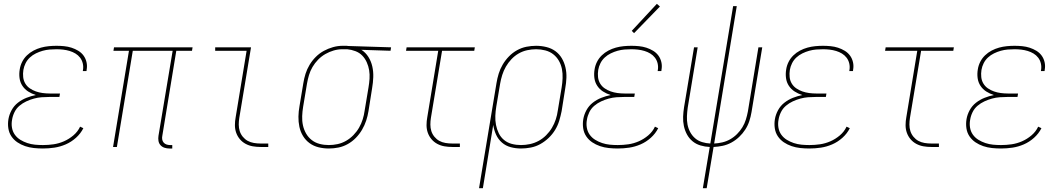

<svg xmlns="http://www.w3.org/2000/svg" viewBox="-20 -767 5540 1002"><path d="M204 8Q180 8 156.5 5.5Q133 3 111 -4.5Q89 -12 70.5 -24.5Q52 -37 39.5 -55.5Q27 -74 23.5 -97.5Q20 -121 24 -145Q28 -169 40.5 -192Q53 -215 73.5 -231Q94 -247 118 -256.5Q142 -266 167 -271Q145 -278 127 -289.5Q109 -301 97 -319Q85 -337 82 -359.5Q79 -382 83 -405Q86 -425 95.5 -444Q105 -463 120.5 -478Q136 -493 155 -503Q174 -513 194 -518.5Q214 -524 234.5 -526Q255 -528 275 -528Q295 -528 315 -526Q335 -524 353.5 -518Q372 -512 388.5 -502Q405 -492 416 -477Q427 -462 431.5 -442.5Q436 -423 432 -402Q432 -401 432 -399.5Q432 -398 431 -396H412Q412 -397 412.5 -398.5Q413 -400 413 -401Q416 -419 412 -436Q408 -453 398 -466Q388 -479 374 -487.5Q360 -496 343.5 -501Q327 -506 309.5 -508Q292 -510 275 -510Q257 -510 239 -508.5Q221 -507 203 -502Q185 -497 167.5 -488.5Q150 -480 136 -467Q122 -454 113.5 -437Q105 -420 102 -402Q99 -383 101 -364.5Q103 -346 112 -331Q121 -316 135.5 -306Q150 -296 167 -290Q184 -284 202.5 -281.5Q221 -279 240 -279H293L290 -261H237Q217 -261 197 -259.5Q177 -258 157 -252.5Q137 -247 117.5 -238Q98 -229 81.5 -215Q65 -201 55.5 -181.5Q46 -162 43 -142Q39 -121 42.5 -100.5Q46 -80 57.5 -64Q69 -48 86 -37.5Q103 -27 122.5 -20.5Q142 -14 162.5 -12Q183 -10 204 -10Q232 -10 259.5 -14Q287 -18 313.5 -29.5Q340 -41 363 -60.5Q386 -80 398 -106L415 -98Q401 -70 376.5 -48Q352 -26 323 -13.5Q294 -1 264 3.5Q234 8 204 8Z M864 8Q851 8 838.5 4Q826 0 817.5 -9.5Q809 -19 807 -32Q805 -45 807 -58L881 -502H673L590 0H570L653 -502H572L575 -520H985L982 -502H900L827 -58Q825 -49 826.5 -39.5Q828 -30 834 -23Q840 -16 849 -13Q858 -10 867 -10H879V8Z M1340 0Q1319 0 1299 -3.5Q1279 -7 1261.5 -16.5Q1244 -26 1231.5 -41Q1219 -56 1212.5 -74.5Q1206 -93 1206 -114Q1206 -135 1210 -156L1267 -502H1103V-520H1290L1229 -153Q1226 -135 1226 -117Q1226 -99 1231 -83Q1236 -67 1247 -53.5Q1258 -40 1272.5 -32Q1287 -24 1304.5 -21Q1322 -18 1340 -18H1380V0Z M1696 8Q1668 8 1642 1.5Q1616 -5 1595.5 -20Q1575 -35 1561.5 -57Q1548 -79 1542.5 -105Q1537 -131 1537.5 -158.5Q1538 -186 1543 -213L1563 -333Q1567 -358 1574.5 -382Q1582 -406 1595.5 -428.5Q1609 -451 1628 -470Q1647 -489 1670 -501.5Q1693 -514 1718 -521Q1743 -528 1768 -528Q1771 -528 1774.5 -528Q1778 -528 1781 -528Q1785 -528 1789 -528Q1793 -528 1797 -527L2021 -520L2018 -502L1866 -507Q1888 -493 1902.5 -470Q1917 -447 1923 -420Q1929 -393 1928 -364.5Q1927 -336 1922 -307L1903 -187Q1899 -162 1891 -137.5Q1883 -113 1869.5 -90Q1856 -67 1837 -47.5Q1818 -28 1794.5 -15Q1771 -2 1746 3Q1721 8 1696 8ZM1696 -10Q1719 -10 1742 -15Q1765 -20 1786 -32Q1807 -44 1824.5 -62Q1842 -80 1854 -101Q1866 -122 1873 -144.5Q1880 -167 1883 -190L1903 -310Q1907 -333 1908.5 -356Q1910 -379 1906.5 -400.5Q1903 -422 1894 -442Q1885 -462 1870.5 -477Q1856 -492 1835 -500Q1814 -508 1792 -510H1778Q1775 -510 1772 -510Q1769 -510 1766 -510Q1744 -510 1721.5 -503.5Q1699 -497 1678 -485Q1657 -473 1640 -455.5Q1623 -438 1611 -417.5Q1599 -397 1592.5 -375Q1586 -353 1582 -330L1562 -210Q1558 -186 1557 -161Q1556 -136 1561 -113Q1566 -90 1577.5 -70Q1589 -50 1607 -36Q1625 -22 1648 -16Q1671 -10 1696 -10Z M2340 0Q2319 0 2299 -3.5Q2279 -7 2261.5 -16.5Q2244 -26 2231.5 -41Q2219 -56 2212.5 -74.5Q2206 -93 2206 -114Q2206 -135 2210 -156L2267 -502H2099L2102 -520H2458L2455 -502H2287L2229 -153Q2226 -135 2226 -117Q2226 -99 2231 -83Q2236 -67 2247 -53.5Q2258 -40 2272.5 -32Q2287 -24 2304.5 -21Q2322 -18 2340 -18H2380V0Z M2480 215 2571 -333Q2575 -358 2582.5 -382.5Q2590 -407 2603.5 -430Q2617 -453 2636 -472.5Q2655 -492 2678.5 -505Q2702 -518 2727.5 -523Q2753 -528 2778 -528Q2805 -528 2831.5 -521.5Q2858 -515 2878.5 -500Q2899 -485 2912 -463Q2925 -441 2931 -415Q2937 -389 2936 -361.5Q2935 -334 2930 -307L2911 -187Q2906 -162 2898.5 -137Q2891 -112 2877 -89Q2863 -66 2843 -47Q2823 -28 2799.5 -15Q2776 -2 2750 3Q2724 8 2699 8Q2671 8 2645 1Q2619 -6 2599.5 -23Q2580 -40 2569 -64Q2558 -88 2554 -115L2500 215ZM2699 -10Q2722 -10 2745.5 -15Q2769 -20 2790.5 -31.5Q2812 -43 2830 -61Q2848 -79 2860.5 -100Q2873 -121 2880.5 -144Q2888 -167 2891 -190L2911 -310Q2915 -334 2916 -359Q2917 -384 2912.5 -407Q2908 -430 2896.5 -450Q2885 -470 2867 -484Q2849 -498 2825.5 -504Q2802 -510 2778 -510Q2755 -510 2731.5 -505Q2708 -500 2687 -488Q2666 -476 2649 -458Q2632 -440 2620 -419Q2608 -398 2601 -375.5Q2594 -353 2590 -330L2570 -211Q2566 -187 2565 -162.5Q2564 -138 2568.5 -115Q2573 -92 2583 -71.5Q2593 -51 2610.5 -36.5Q2628 -22 2651 -16Q2674 -10 2699 -10Z M3204 8Q3180 8 3156.5 5.5Q3133 3 3111 -4.5Q3089 -12 3070.5 -24.5Q3052 -37 3039.5 -55.5Q3027 -74 3023.5 -97.5Q3020 -121 3024 -145Q3028 -169 3040.5 -192Q3053 -215 3073.5 -231Q3094 -247 3118 -256.5Q3142 -266 3167 -271Q3145 -278 3127 -289.5Q3109 -301 3097 -319Q3085 -337 3082 -359.5Q3079 -382 3083 -405Q3086 -425 3095.5 -444Q3105 -463 3120.5 -478Q3136 -493 3155 -503Q3174 -513 3194 -518.5Q3214 -524 3234.5 -526Q3255 -528 3275 -528Q3295 -528 3315 -526Q3335 -524 3353.5 -518Q3372 -512 3388.5 -502Q3405 -492 3416 -477Q3427 -462 3431.5 -442.5Q3436 -423 3432 -402Q3432 -401 3432 -399.5Q3432 -398 3431 -396H3412Q3412 -397 3412.5 -398.5Q3413 -400 3413 -401Q3416 -419 3412 -436Q3408 -453 3398 -466Q3388 -479 3374 -487.5Q3360 -496 3343.5 -501Q3327 -506 3309.5 -508Q3292 -510 3275 -510Q3257 -510 3239 -508.5Q3221 -507 3203 -502Q3185 -497 3167.5 -488.5Q3150 -480 3136 -467Q3122 -454 3113.5 -437Q3105 -420 3102 -402Q3099 -383 3101 -364.5Q3103 -346 3112 -331Q3121 -316 3135.5 -306Q3150 -296 3167 -290Q3184 -284 3202.5 -281.5Q3221 -279 3240 -279H3293L3290 -261H3237Q3217 -261 3197 -259.5Q3177 -258 3157 -252.5Q3137 -247 3117.5 -238Q3098 -229 3081.5 -215Q3065 -201 3055.5 -181.5Q3046 -162 3043 -142Q3039 -121 3042.5 -100.5Q3046 -80 3057.5 -64Q3069 -48 3086 -37.5Q3103 -27 3122.5 -20.5Q3142 -14 3162.5 -12Q3183 -10 3204 -10Q3232 -10 3259.5 -14Q3287 -18 3313.5 -29.5Q3340 -41 3363 -60.5Q3386 -80 3398 -106L3415 -98Q3401 -70 3376.5 -48Q3352 -26 3323 -13.5Q3294 -1 3264 3.5Q3234 8 3204 8ZM3289 -594 3277 -606 3408 -747 3424 -733Z M3648 215 3684 0Q3659 -1 3635.5 -8Q3612 -15 3594 -30Q3576 -45 3565 -65.5Q3554 -86 3549 -109.5Q3544 -133 3545 -158Q3546 -183 3550 -208L3602 -520H3621L3569 -205Q3566 -183 3565 -160.5Q3564 -138 3568 -117Q3572 -96 3582 -77.5Q3592 -59 3607.5 -45.5Q3623 -32 3644 -25.5Q3665 -19 3687 -18L3806 -735H3825L3707 -18Q3728 -19 3749.5 -24Q3771 -29 3790.5 -40Q3810 -51 3826.5 -67.5Q3843 -84 3854.5 -103Q3866 -122 3872.5 -143Q3879 -164 3883 -185L3938 -520H3958L3902 -182Q3898 -158 3890.5 -135Q3883 -112 3869.5 -91Q3856 -70 3837.5 -52.5Q3819 -35 3797 -23Q3775 -11 3751 -6Q3727 -1 3704 0L3668 215Z M4204 8Q4180 8 4156.5 5.5Q4133 3 4111 -4.5Q4089 -12 4070.5 -24.5Q4052 -37 4039.5 -55.5Q4027 -74 4023.5 -97.5Q4020 -121 4024 -145Q4028 -169 4040.5 -192Q4053 -215 4073.5 -231Q4094 -247 4118 -256.5Q4142 -266 4167 -271Q4145 -278 4127 -289.5Q4109 -301 4097 -319Q4085 -337 4082 -359.5Q4079 -382 4083 -405Q4086 -425 4095.5 -444Q4105 -463 4120.5 -478Q4136 -493 4155 -503Q4174 -513 4194 -518.5Q4214 -524 4234.5 -526Q4255 -528 4275 -528Q4295 -528 4315 -526Q4335 -524 4353.5 -518Q4372 -512 4388.5 -502Q4405 -492 4416 -477Q4427 -462 4431.5 -442.5Q4436 -423 4432 -402Q4432 -401 4432 -399.5Q4432 -398 4431 -396H4412Q4412 -397 4412.5 -398.5Q4413 -400 4413 -401Q4416 -419 4412 -436Q4408 -453 4398 -466Q4388 -479 4374 -487.5Q4360 -496 4343.5 -501Q4327 -506 4309.5 -508Q4292 -510 4275 -510Q4257 -510 4239 -508.5Q4221 -507 4203 -502Q4185 -497 4167.5 -488.5Q4150 -480 4136 -467Q4122 -454 4113.5 -437Q4105 -420 4102 -402Q4099 -383 4101 -364.5Q4103 -346 4112 -331Q4121 -316 4135.5 -306Q4150 -296 4167 -290Q4184 -284 4202.5 -281.5Q4221 -279 4240 -279H4293L4290 -261H4237Q4217 -261 4197 -259.5Q4177 -258 4157 -252.5Q4137 -247 4117.5 -238Q4098 -229 4081.5 -215Q4065 -201 4055.5 -181.5Q4046 -162 4043 -142Q4039 -121 4042.5 -100.5Q4046 -80 4057.5 -64Q4069 -48 4086 -37.5Q4103 -27 4122.5 -20.5Q4142 -14 4162.5 -12Q4183 -10 4204 -10Q4232 -10 4259.5 -14Q4287 -18 4313.5 -29.5Q4340 -41 4363 -60.5Q4386 -80 4398 -106L4415 -98Q4401 -70 4376.5 -48Q4352 -26 4323 -13.5Q4294 -1 4264 3.5Q4234 8 4204 8Z M4840 0Q4819 0 4799 -3.5Q4779 -7 4761.5 -16.5Q4744 -26 4731.5 -41Q4719 -56 4712.5 -74.5Q4706 -93 4706 -114Q4706 -135 4710 -156L4767 -502H4599L4602 -520H4958L4955 -502H4787L4729 -153Q4726 -135 4726 -117Q4726 -99 4731 -83Q4736 -67 4747 -53.5Q4758 -40 4772.5 -32Q4787 -24 4804.5 -21Q4822 -18 4840 -18H4880V0Z M5204 8Q5180 8 5156.5 5.5Q5133 3 5111 -4.5Q5089 -12 5070.5 -24.5Q5052 -37 5039.5 -55.5Q5027 -74 5023.5 -97.5Q5020 -121 5024 -145Q5028 -169 5040.5 -192Q5053 -215 5073.5 -231Q5094 -247 5118 -256.5Q5142 -266 5167 -271Q5145 -278 5127 -289.5Q5109 -301 5097 -319Q5085 -337 5082 -359.5Q5079 -382 5083 -405Q5086 -425 5095.5 -444Q5105 -463 5120.5 -478Q5136 -493 5155 -503Q5174 -513 5194 -518.5Q5214 -524 5234.5 -526Q5255 -528 5275 -528Q5295 -528 5315 -526Q5335 -524 5353.5 -518Q5372 -512 5388.5 -502Q5405 -492 5416 -477Q5427 -462 5431.5 -442.5Q5436 -423 5432 -402Q5432 -401 5432 -399.5Q5432 -398 5431 -396H5412Q5412 -397 5412.5 -398.5Q5413 -400 5413 -401Q5416 -419 5412 -436Q5408 -453 5398 -466Q5388 -479 5374 -487.5Q5360 -496 5343.5 -501Q5327 -506 5309.5 -508Q5292 -510 5275 -510Q5257 -510 5239 -508.5Q5221 -507 5203 -502Q5185 -497 5167.5 -488.5Q5150 -480 5136 -467Q5122 -454 5113.5 -437Q5105 -420 5102 -402Q5099 -383 5101 -364.5Q5103 -346 5112 -331Q5121 -316 5135.5 -306Q5150 -296 5167 -290Q5184 -284 5202.5 -281.5Q5221 -279 5240 -279H5293L5290 -261H5237Q5217 -261 5197 -259.5Q5177 -258 5157 -252.5Q5137 -247 5117.5 -238Q5098 -229 5081.5 -215Q5065 -201 5055.5 -181.5Q5046 -162 5043 -142Q5039 -121 5042.5 -100.5Q5046 -80 5057.5 -64Q5069 -48 5086 -37.5Q5103 -27 5122.5 -20.5Q5142 -14 5162.5 -12Q5183 -10 5204 -10Q5232 -10 5259.5 -14Q5287 -18 5313.5 -29.5Q5340 -41 5363 -60.5Q5386 -80 5398 -106L5415 -98Q5401 -70 5376.5 -48Q5352 -26 5323 -13.5Q5294 -1 5264 3.5Q5234 8 5204 8Z"/></svg>

Font: Iosevka SS04 Thin
Style: Italic
Weight: 100
Italic angle: -9°
Monospace: yes
Designer: Belleve Invis
Foundry: Belleve Invis
Version: Version 19.0.0; ttfautohint (v1.8.4)